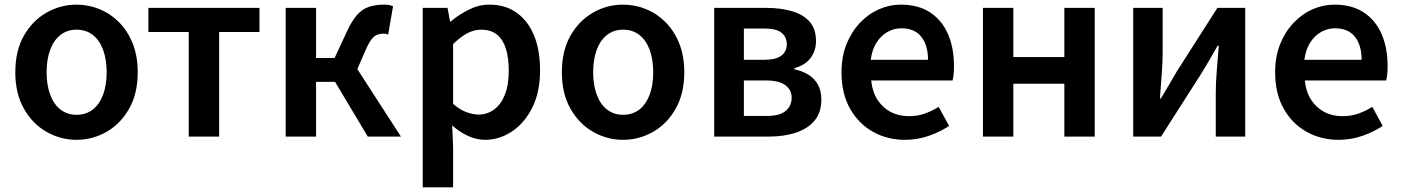

<svg xmlns="http://www.w3.org/2000/svg" viewBox="-20 -589 6046 828"><path d="M310 14Q241 14 180.5 -20.5Q120 -55 83 -120.5Q46 -186 46 -277Q46 -370 83 -435Q120 -500 180.5 -534.5Q241 -569 310 -569Q362 -569 409.5 -549.5Q457 -530 494 -492.5Q531 -455 552.5 -401Q574 -347 574 -277Q574 -186 537 -120.5Q500 -55 439.5 -20.5Q379 14 310 14ZM310 -94Q351 -94 380 -116.5Q409 -139 424.5 -180.5Q440 -222 440 -277Q440 -333 424.5 -374.5Q409 -416 380 -438.5Q351 -461 310 -461Q270 -461 241 -438.5Q212 -416 196.5 -374.5Q181 -333 181 -277Q181 -222 196.5 -180.5Q212 -139 241 -116.5Q270 -94 310 -94Z M794 0V-451H620V-555H1099V-451H925V0Z M1212 0V-555H1343V-339H1423L1475 -451Q1498 -501 1521 -526Q1544 -551 1572.5 -560Q1601 -569 1636 -569Q1647 -569 1657 -567.5Q1667 -566 1675 -562L1654 -440Q1649 -442 1644.5 -443Q1640 -444 1634 -444Q1620 -444 1607.5 -439.5Q1595 -435 1583.5 -421Q1572 -407 1559 -378L1521 -291L1709 0H1566L1425 -236H1343V0Z M1803 219V-555H1910L1921 -496H1923Q1959 -526 2002 -547.5Q2045 -569 2090 -569Q2160 -569 2209 -533.5Q2258 -498 2283.5 -435Q2309 -372 2309 -286Q2309 -191 2275 -124Q2241 -57 2187 -21.5Q2133 14 2072 14Q2035 14 1999 -2.5Q1963 -19 1930 -48L1934 45V219ZM2044 -95Q2081 -95 2110.5 -116.5Q2140 -138 2157 -180Q2174 -222 2174 -284Q2174 -340 2161.5 -379.5Q2149 -419 2123 -440Q2097 -461 2054 -461Q2024 -461 1995 -445.5Q1966 -430 1934 -399V-141Q1964 -115 1992.5 -105Q2021 -95 2044 -95Z M2667 14Q2598 14 2537.5 -20.5Q2477 -55 2440 -120.5Q2403 -186 2403 -277Q2403 -370 2440 -435Q2477 -500 2537.5 -534.5Q2598 -569 2667 -569Q2719 -569 2766.5 -549.5Q2814 -530 2851 -492.5Q2888 -455 2909.5 -401Q2931 -347 2931 -277Q2931 -186 2894 -120.5Q2857 -55 2796.5 -20.5Q2736 14 2667 14ZM2667 -94Q2708 -94 2737 -116.5Q2766 -139 2781.5 -180.5Q2797 -222 2797 -277Q2797 -333 2781.5 -374.5Q2766 -416 2737 -438.5Q2708 -461 2667 -461Q2627 -461 2598 -438.5Q2569 -416 2553.5 -374.5Q2538 -333 2538 -277Q2538 -222 2553.5 -180.5Q2569 -139 2598 -116.5Q2627 -94 2667 -94Z M3060 0V-555H3284Q3346 -555 3394.5 -541Q3443 -527 3471 -496Q3499 -465 3499 -411Q3499 -371 3476 -339.5Q3453 -308 3406 -295V-290Q3440 -283 3466 -267Q3492 -251 3507 -224.5Q3522 -198 3522 -159Q3522 -103 3492 -68Q3462 -33 3411 -16.5Q3360 0 3296 0ZM3188 -331H3272Q3326 -331 3349.5 -349Q3373 -367 3373 -398Q3373 -430 3350 -448Q3327 -466 3275 -466H3188ZM3188 -89H3287Q3342 -89 3368 -110.5Q3394 -132 3394 -168Q3394 -201 3367 -221.5Q3340 -242 3283 -242H3188Z M3883 14Q3806 14 3744 -21Q3682 -56 3645.5 -121Q3609 -186 3609 -277Q3609 -345 3630.5 -398.5Q3652 -452 3688.5 -490.5Q3725 -529 3770.5 -549Q3816 -569 3865 -569Q3940 -569 3991 -535.5Q4042 -502 4068 -442.5Q4094 -383 4094 -305Q4094 -286 4092.5 -269.5Q4091 -253 4088 -242H3737Q3742 -193 3764 -159Q3786 -125 3820.5 -106.5Q3855 -88 3900 -88Q3935 -88 3966 -98.5Q3997 -109 4028 -128L4073 -46Q4034 -20 3985 -3Q3936 14 3883 14ZM3735 -331H3982Q3982 -394 3953 -430.5Q3924 -467 3867 -467Q3836 -467 3808 -451.5Q3780 -436 3760.5 -406Q3741 -376 3735 -331Z M4219 0V-555H4350V-343H4570V-555H4701V0H4570V-228H4350V0Z M4867 0V-555H4994V-364Q4994 -322 4990 -269Q4986 -216 4982 -164H4986Q5001 -189 5021 -222.5Q5041 -256 5055 -281L5230 -555H5350V0H5223V-191Q5223 -233 5227.5 -286Q5232 -339 5236 -392H5231Q5217 -367 5197 -332.5Q5177 -298 5162 -274L4987 0Z M5753 14Q5676 14 5614 -21Q5552 -56 5515.5 -121Q5479 -186 5479 -277Q5479 -345 5500.5 -398.5Q5522 -452 5558.5 -490.5Q5595 -529 5640.5 -549Q5686 -569 5735 -569Q5810 -569 5861 -535.5Q5912 -502 5938 -442.5Q5964 -383 5964 -305Q5964 -286 5962.5 -269.5Q5961 -253 5958 -242H5607Q5612 -193 5634 -159Q5656 -125 5690.5 -106.5Q5725 -88 5770 -88Q5805 -88 5836 -98.5Q5867 -109 5898 -128L5943 -46Q5904 -20 5855 -3Q5806 14 5753 14ZM5605 -331H5852Q5852 -394 5823 -430.5Q5794 -467 5737 -467Q5706 -467 5678 -451.5Q5650 -436 5630.5 -406Q5611 -376 5605 -331Z"/></svg>

Font: Noto Sans JP SemiBold
Style: Regular
Weight: 600
Designer: Ryoko NISHIZUKA  (kana, bopomofo & ideographs); Paul D. Hunt (Latin, Greek & Cyrillic); Sandoll Communications , Soo-you
Foundry: Adobe
Version: Version 2.004-H2;hotconv 1.0.118;makeotfexe 2.5.65603